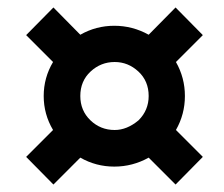

<svg xmlns="http://www.w3.org/2000/svg" viewBox="-20 -509 600 514"><path d="M450 -15 378 -87Q335 -63 286 -63Q237 -63 195 -87L123 -15L50 -89L122 -161Q97 -203 97 -252Q97 -301 122 -343L50 -415L123 -489L195 -416Q237 -440 286 -440Q335 -440 378 -416L450 -489L523 -415L451 -343Q475 -301 475 -252Q475 -203 451 -161L523 -89ZM287 -161Q320 -161 351 -187Q378 -214 378 -252Q378 -292 350.5 -317.5Q323 -343 287 -343Q250 -343 222.5 -317.5Q195 -292 195 -252Q195 -213 222 -187Q249 -161 287 -161Z"/></svg>

Font: Storia Sans SemiBold
Style: Italic
Weight: 600
Italic angle: -13°
Designer: Campivisivi
Foundry: Accademia di Belle Arti di Urbino and students of MA course of Visual design
Version: Version 60.001;May 25, 2020;FontCreator 12.0.0.2522 64-bit